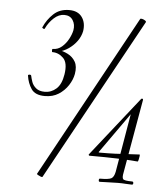

<svg xmlns="http://www.w3.org/2000/svg" viewBox="-48 -679 634 726"><g transform="rotate(5 268.5 -316.0)"><path d="M156 -474 155 -482Q176 -479 194.5 -469.5Q213 -460 223 -442.5Q233 -425 228 -396Q224 -374 210 -352.5Q196 -331 174 -317Q152 -303 122 -303Q85 -303 70.5 -324.5Q56 -346 52 -374Q51 -378 57 -378.5Q63 -379 64 -375Q66 -365 70.5 -352Q75 -339 87 -329Q99 -319 120 -319Q145 -319 164 -336Q183 -353 189 -391Q196 -435 178 -453Q160 -471 136 -471Q134 -471 134 -477Q134 -483 136 -483Q156 -483 171 -496Q186 -509 195.5 -527Q205 -545 208 -560Q212 -582 201.5 -598.5Q191 -615 169 -615Q148 -615 129.5 -598Q111 -581 100 -558Q99 -554 94 -556.5Q89 -559 90 -561Q103 -591 126.5 -613Q150 -635 186 -635Q219 -635 234.5 -613.5Q250 -592 245 -560Q241 -540 228.5 -522.5Q216 -505 197.5 -492Q179 -479 156 -474ZM140 2Q139 4 133.5 2Q128 0 123 -3Q118 -6 118 -7L456 -625Q458 -627 464 -625.5Q470 -624 475 -620.5Q480 -617 478 -614ZM357 2Q353 2 353 -4Q353 -10 357 -10Q390 -10 400 -15.5Q410 -21 414 -41L454 -276L471 -290L345 -112Q341 -108 347 -108Q382 -108 406 -109Q430 -110 451 -111.5Q472 -113 498 -114Q500 -114 499 -107.5Q498 -101 496.5 -94Q495 -87 493 -87Q457 -90 416 -91.5Q375 -93 309 -93Q308 -93 307 -95.5Q306 -98 308 -99L486 -324Q488 -326 491 -325Q494 -324 493 -320L444 -41Q440 -22 444.5 -16Q449 -10 479 -10Q484 -10 484 -4Q484 2 479 2Q467 2 455 1Q443 0 426 0Q407 0 389 1Q371 2 357 2Z"/></g></svg>

Font: Cormorant Garamond Light Light
Style: Italic
Weight: 300
Italic angle: -10°
Version: Version 4.001